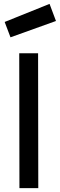

<svg xmlns="http://www.w3.org/2000/svg" viewBox="-20 -968 308 988"><path d="M79 -694H176L177 0H80ZM235 -948 268 -860 34 -776 4 -855Z"/></svg>

Font: Panefresco 600wt
Style: Regular
Weight: 600
Designer: Campivisivi
Foundry: Campivisivi & Chank Co
Version: Version 1.001